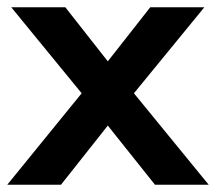

<svg xmlns="http://www.w3.org/2000/svg" viewBox="-31 -509 595 529"><path d="M338 -252 544 0H396L266 -163L137 0H-11L194 -252L0 -489H149L266 -340L383 -489H532Z"/></svg>

Font: wassup Sans
Style: Bold
Weight: 700
Version: Version 2.001